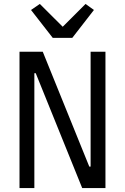

<svg xmlns="http://www.w3.org/2000/svg" viewBox="-20 -963 640 983"><path d="M400.9 0H519.9V-698.2H443.9V-110.1H437.1L198.9 -698.2H79.9V0H155.9V-588.1H163ZM138.8 -911.9 250 -769.2H350.1L460.9 -911.9L418 -942.8L301.1 -826L183.9 -942.8Z"/></svg>

Font: Margiela Mono
Style: Regular
Weight: 400
Designer: Mike Abbink, Paul van der Laan, Pieter van Rosmalen
Foundry: Bold Monday
Version: Version 2.003 2021